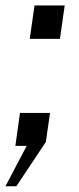

<svg xmlns="http://www.w3.org/2000/svg" viewBox="-22 -524 281 687"><path d="M73.5 -2H33L49.5 -120H157L142 -16L36.5 142.5H-2.5ZM101.5 -504.5H209.5L192.5 -385H84.5Z"/></svg>

Font: 1883 Sans
Style: Italic
Weight: 400
Italic angle: -8°
Designer: 1883 Sans project is a fork of Public Sans.
Version: Version 1.009